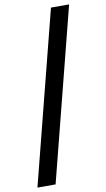

<svg xmlns="http://www.w3.org/2000/svg" viewBox="-111 -902 635 1146"><g transform="rotate(-10 207.0 -329.0)"><path d="M19 193H129L395 -851H285Z"/></g></svg>

Font: Noto Sans Tamil UI SemiBold
Style: Regular
Weight: 600
Designer: Jelle Bosma - Monotype Design Team
Foundry: Monotype Imaging Inc.
Version: Version 2.004